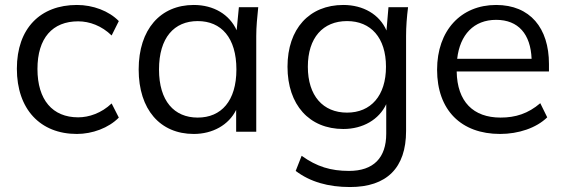

<svg xmlns="http://www.w3.org/2000/svg" viewBox="-20 -531 2278 774"><path d="M290 9C352 9 418 -15 459 -57L430 -114C389 -75 339 -58 295 -58C192 -58 131 -128 131 -253C131 -378 192 -445 295 -445C341 -445 390 -427 430 -388L459 -446C419 -487 355 -511 290 -511C143 -511 48 -417 48 -254C48 -91 142 9 290 9Z M761 9C837 9 902 -27 932 -88V0H1013V-386C1013 -423 1017 -463 1021 -502H943L934 -409C905 -473 841 -511 761 -511C627 -511 539 -413 539 -251C539 -89 626 9 761 9ZM777 -57C682 -57 621 -124 621 -251C621 -379 682 -446 777 -446C872 -446 933 -379 933 -251C933 -124 872 -57 777 -57Z M1391 223C1539 223 1617 146 1617 -3V-386C1617 -423 1620 -463 1625 -502H1546L1538 -408C1510 -473 1444 -511 1364 -511C1227 -511 1139 -415 1139 -262C1139 -108 1227 -11 1364 -11C1443 -11 1508 -49 1537 -111V8C1537 105 1486 158 1387 158C1314 158 1257 141 1196 97L1172 158C1230 202 1303 223 1391 223ZM1379 -77C1282 -77 1221 -145 1221 -262C1221 -379 1282 -446 1379 -446C1475 -446 1536 -379 1536 -262C1536 -145 1475 -77 1379 -77Z M1996 9C2070 9 2142 -15 2186 -58L2158 -115C2109 -73 2058 -57 1998 -57C1888 -57 1823 -121 1821 -243H2193V-273C2193 -418 2117 -511 1980 -511C1838 -511 1742 -408 1742 -250C1742 -87 1839 9 1996 9ZM1823 -294C1834 -391 1890 -451 1980 -451C2070 -451 2119 -393 2123 -294Z"/></svg>

Font: Poppy and Pepper
Style: Regular
Weight: 400
Designer: Thy Ha
Foundry: Thy Ha
Version: Version 0.001;Glyphs 3.2 (3227)